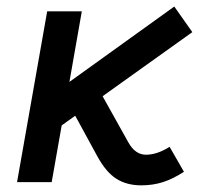

<svg xmlns="http://www.w3.org/2000/svg" viewBox="-20 -552 626 582"><path d="M31.7 0 123 -517.6H228L190.4 -303.7L508.3 -532.2L563 -454.6L291 -260.3L368.7 -121.1Q389.6 -83 422.4 -83Q456.1 -83 494.1 -106.9L537.6 -31.2Q503.4 -9.3 473.4 0.2Q443.4 9.8 408.2 9.8Q363.8 9.8 332.5 -10.3Q301.3 -30.3 275.4 -77.6L208 -201.2L167 -171.9L136.7 0Z"/></svg>

Font: Cascadia Code NF
Style: Italic
Weight: 400
Italic angle: -10°
Monospace: yes
Designer: Aaron Bell
Foundry: Saja Typeworks
Version: Version 2404.023; ttfautohint (v1.8.4)